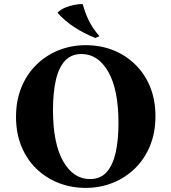

<svg xmlns="http://www.w3.org/2000/svg" viewBox="-20 -900 835 935"><path d="M398 -680Q469 -680 530 -656Q591 -632 638 -586.5Q685 -541 711 -477Q737 -413 737 -334Q737 -255 711 -191Q685 -127 638.5 -81Q592 -35 530 -10Q468 15 397 15Q327 15 265.5 -9Q204 -33 157 -78.5Q110 -124 84 -188Q58 -252 58 -331Q58 -410 84 -474Q110 -538 156.5 -584Q203 -630 265 -655Q327 -680 398 -680ZM418 -28Q470 -28 500 -62.5Q530 -97 543.5 -158Q557 -219 557 -300Q557 -463 507.5 -550Q458 -637 377 -637Q326 -637 295.5 -603Q265 -569 251.5 -507.5Q238 -446 238 -365Q238 -202 287.5 -115Q337 -28 418 -28ZM383 -880Q393 -841 411.5 -802Q430 -763 464 -724L445 -715Q391 -736 343 -767Q295 -798 260 -838Q274 -853 296.5 -862.5Q319 -872 343 -876.5Q367 -881 383 -880Z"/></svg>

Font: Bona Nova
Style: Bold
Weight: 700
Designer: Mateusz Machalski
Foundry: Capitalics
Version: Version 4.001; ttfautohint (v1.8.3)